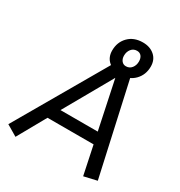

<svg xmlns="http://www.w3.org/2000/svg" viewBox="-231 -1019 1097 1169"><g transform="rotate(30 317.5 -434.0)"><path d="M-28 -37 356 -700H463L616 -11L525 10L483 -190H159L48 8ZM204 -270H466L395 -607ZM409 -638Q360 -638 327.5 -666Q295 -694 295 -742Q295 -801 333 -839.5Q371 -878 434 -878Q484 -878 516 -850Q548 -822 548 -774Q548 -716 510 -677Q472 -638 409 -638ZM415 -700Q440 -700 455 -719Q470 -738 470 -765Q470 -788 459 -802Q448 -816 428 -816Q403 -816 388 -797Q373 -778 373 -751Q373 -729 384.5 -714.5Q396 -700 415 -700Z"/></g></svg>

Font: ABeeZee
Style: Italic
Weight: 400
Italic angle: -10°
Designer: Anja Meiners
Foundry: Anja Meiners
Version: Version 1.003; ttfautohint (v1.8.3)